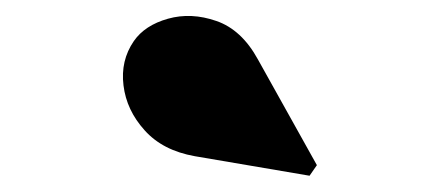

<svg xmlns="http://www.w3.org/2000/svg" viewBox="-20 -1051 540 236"><path d="M360.5 -835 219.5 -859Q180 -866 157.8 -890.8Q135.5 -915.5 131.8 -946Q128 -976.5 144.5 -1000.5Q158 -1020 186.5 -1028Q215 -1036 246 -1025.2Q277 -1014.5 297 -978L369.5 -848Z"/></svg>

Font: Bodoni Moda 11pt Black
Style: Regular
Weight: 900
Designer: Owen Earl
Foundry: indestructible type
Version: Version 2.004